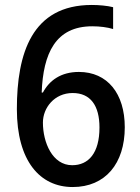

<svg xmlns="http://www.w3.org/2000/svg" viewBox="-20 -744 566 774"><path d="M48 -304C48 -95 141 10 273 10C405 10 483 -85 483 -231C483 -367 413 -454 298 -454C226 -454 179 -420 153 -371H148C154 -529 204 -638 352 -638C383 -638 413 -634 436 -627V-715C413 -721 378 -724 350 -724C108 -724 48 -528 48 -304ZM271 -78C191 -78 153 -170 153 -250C153 -309 199 -369 273 -369C345 -369 381 -318 381 -230C381 -127 337 -78 271 -78Z"/></svg>

Font: Noto Sans Thai Looped SemiCondensed Medium
Style: Regular
Weight: 500
Width: 4
Designer: Sasikarn Vongin, Ben Mitchell
Foundry: The Fontpad Ltd
Version: Version 1.001